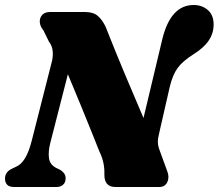

<svg xmlns="http://www.w3.org/2000/svg" viewBox="-32 -748 875 768"><path d="M169 -175.5Q160 -140 164.2 -113.5Q168.5 -87 197.5 -74L209 -68.5Q218 -63 224.2 -54.8Q230.5 -46.5 230.5 -35Q230.5 -18 220.2 -9Q210 0 194 0H25Q4.5 0 -3.8 -9.5Q-12 -19 -12 -33.5Q-12 -59.5 14.5 -72.5L32 -81Q72.5 -97 94.5 -183.5L173.5 -494Q181 -519.5 178.8 -542.8Q176.5 -566 163.5 -582L141.5 -627Q128.5 -642 127.2 -659Q126 -676 136.5 -688Q147 -700 169 -700H307Q340.5 -700 358.2 -685.2Q376 -670.5 390 -642Q431 -538.5 468.2 -449.8Q505.5 -361 542 -276L617.5 -592.5Q651 -728 742.5 -728Q776.5 -728 799.8 -707.5Q823 -687 822.5 -648.5Q822 -613.5 802.2 -584.8Q782.5 -556 740.5 -530Q699.5 -504 679.2 -477Q659 -450 647 -400.5L604.5 -214.5Q599 -193.5 599.5 -178.2Q600 -163 607.5 -144L636.5 -64.5Q646.5 -40.5 637.5 -20.2Q628.5 0 604.5 0H430Q384.5 0 385.5 -51Q387 -99 366 -141Q354.5 -170.5 335.2 -218.2Q316 -266 291.5 -325.8Q267 -385.5 239.5 -451Z"/></svg>

Font: Fraunces 72pt S050 Black
Style: Italic
Weight: 900
Italic angle: -16°
Version: Version 1.000; ttfautohint (v1.8.3)